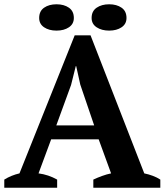

<svg xmlns="http://www.w3.org/2000/svg" viewBox="-20 -877 769 897"><path d="M243 -291H420L355 -482L336 -568H334L312 -480ZM247 0H0V-38Q16 -48 34.5 -55.5Q53 -63 71 -67L329 -712H403L654 -67Q674 -63 694 -55.5Q714 -48 729 -38V0H416V-38Q435 -47 457 -55Q479 -63 499 -67L441 -226H219L160 -67Q206 -61 247 -38ZM408 -793Q408 -825 431.5 -841Q455 -857 490 -857Q525 -857 548 -841Q571 -825 571 -793Q571 -765 548 -749.5Q525 -734 490 -734Q455 -734 431.5 -749.5Q408 -765 408 -793ZM163 -793Q163 -825 186 -841Q209 -857 244 -857Q279 -857 302 -841Q325 -825 325 -793Q325 -765 302 -749.5Q279 -734 244 -734Q209 -734 186 -749.5Q163 -765 163 -793Z"/></svg>

Font: PTSerif
Style: Bold
Weight: 700
Designer: A.Korolkova, O.Umpeleva, V.Yefimov
Foundry: ParaType Ltd
Version: Version 1.000W OFL; ttfautohint (v1.2) -l 8 -r 50 -G 200 -x 